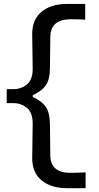

<svg xmlns="http://www.w3.org/2000/svg" viewBox="-20 -834 502 978"><path d="M321.8 124.5Q240.2 124.5 192.1 85Q144 45.4 144 -28.3Q144 -72.3 145.3 -116Q146.5 -159.7 146.5 -204.1Q146.5 -260.7 116.9 -284.7Q87.4 -308.6 49.3 -308.6H14.2V-379.9H49.3Q87.4 -379.9 116.9 -403.8Q146.5 -427.7 146.5 -483.9Q146.5 -528.3 145.3 -572.5Q144 -616.7 144 -661.1Q144 -734.9 192.1 -774.4Q240.2 -814 321.8 -814H414.1V-733.4Q389.2 -735.4 368.7 -735.6Q348.1 -735.8 334 -735.8Q237.8 -732.9 236.3 -647L234.4 -485.8Q233.4 -424.3 210.7 -395.8Q188 -367.2 147 -349.6V-339.8Q188 -322.3 210.7 -293.2Q233.4 -264.2 234.4 -202.6L236.3 -42Q237.8 44.4 334 46.4Q347.7 46.4 368.2 45.9Q388.7 45.4 416 43.9V124.5Z"/></svg>

Font: Pinar-DS1-FD Medium
Style: Regular
Weight: 500
Designer: Amin Abedi
Version: Version 3.000